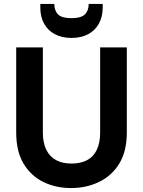

<svg xmlns="http://www.w3.org/2000/svg" viewBox="-20 -940 724 972"><path d="M340 12Q262 12 199 -19Q136 -50 99 -112Q62 -174 62 -270V-700H197V-269Q197 -217 214.5 -181.5Q232 -146 264.5 -129Q297 -112 342 -112Q388 -112 420.5 -129Q453 -146 470 -181.5Q487 -217 487 -269V-700H622V-270Q622 -174 584 -112Q546 -50 481.5 -19Q417 12 340 12ZM342 -748Q293 -748 257.5 -767Q222 -786 203 -820.5Q184 -855 184 -903V-920H255Q255 -886 274 -867Q293 -848 342 -848Q390 -848 409.5 -867Q429 -886 429 -920H500V-902Q500 -855 480.5 -820Q461 -785 425.5 -766.5Q390 -748 342 -748Z"/></svg>

Font: DM Sans 10pt
Style: Bold
Weight: 700
Version: Version 4.004;gftools[0.9.30]